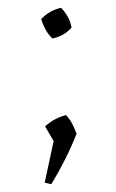

<svg xmlns="http://www.w3.org/2000/svg" viewBox="-20 -374 298 494"><path d="M95 96 118 -11 96 -49Q110 -61 122.5 -67.5Q135 -74 150 -78Q159 -68 165 -57Q171 -46 177 -30Q152 34 112 100ZM115 -275Q105 -284 97.5 -297.5Q90 -311 86 -325Q107 -347 137 -354Q147 -344 154.5 -330.5Q162 -317 164 -303Q145 -281 115 -275Z"/></svg>

Font: Piazzolla ExtraLight
Style: Regular
Weight: 200
Designer: Juan Pablo del Peral
Foundry: Huerta Tipografica
Version: Version 1.330